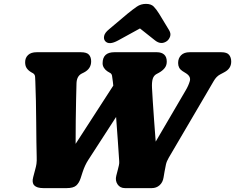

<svg xmlns="http://www.w3.org/2000/svg" viewBox="-20 -969 1211 989"><path d="M897.5 -644.5Q897.5 -669 912.8 -684.5Q928 -700 957 -700H1120Q1149 -700 1160 -686.5Q1171 -673 1171 -651.5Q1171 -615.5 1135.5 -597L1114 -585.5Q1094.5 -575.5 1080.5 -551Q1066.5 -526.5 1044 -488.5L849.5 -157Q838.5 -138.5 834.8 -121.8Q831 -105 827.5 -84.5L822.5 -55Q818.5 -29.5 802 -14.8Q785.5 0 761.5 0H624Q598.5 0 585.5 -19.5Q572.5 -39 579 -64L587.5 -97Q590 -107 592.5 -117.8Q595 -128.5 594 -139Q591 -183.5 587 -243.2Q583 -303 578 -366.5L434 -144Q417.5 -118.5 405.5 -82.5L395.5 -51.5Q387.5 -26.5 372.5 -13.2Q357.5 0 323 0H204Q135.5 0 151 -56.5L161.5 -96.5Q165.5 -110 167.8 -125Q170 -140 169 -163Q168 -191.5 167.5 -238Q167 -284.5 166.5 -339.8Q166 -395 165 -449.8Q164 -504.5 162 -549Q161.5 -560.5 160.8 -573.2Q160 -586 149.5 -592L141.5 -596.5Q126 -605.5 117.8 -617.5Q109.5 -629.5 109.5 -648.5Q109.5 -671.5 124.8 -685.8Q140 -700 169 -700H396.5Q427 -700 438.2 -687.2Q449.5 -674.5 449.5 -653Q449.5 -615 413 -596L401 -590Q374.5 -576.5 374 -537.5Q373 -507 372 -457Q371 -407 370.2 -347.2Q369.5 -287.5 369.5 -228L563.5 -528Q562.5 -537.5 561.5 -547Q559 -568.5 557.2 -578.2Q555.5 -588 548.5 -592.5L534 -601Q523 -608 515.8 -619Q508.5 -630 508.5 -643Q508.5 -700 569 -700H788Q812 -700 825.5 -688Q839 -676 839 -651.5Q839 -632 828 -618.2Q817 -604.5 799 -594.5L786 -587.5Q771.5 -579.5 766.5 -562.2Q761.5 -545 763 -515.5Q764 -492 767 -447.5Q770 -403 773.8 -348.5Q777.5 -294 782 -239.5L935 -501Q951 -527.5 957.8 -551.5Q964.5 -575.5 936.5 -592.5L919 -603.5Q897.5 -617.5 897.5 -644.5ZM589 -761Q541 -734.5 521.5 -757.5Q513 -768 516.5 -784.2Q520 -800.5 541.5 -818L637 -898.5Q664 -920.5 684.8 -934.8Q705.5 -949 732 -949Q758.5 -949 772 -935Q785.5 -921 799.5 -898.5L851 -813.5Q861.5 -796 856.2 -781Q851 -766 840 -757.5Q810 -736 778.5 -761L701 -822.5Z"/></svg>

Font: Fraunces 72pt SuperSoft Black
Style: Italic
Weight: 900
Italic angle: -16°
Version: Version 1.000;[b76b70a41]